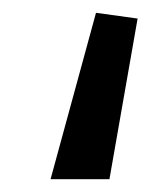

<svg xmlns="http://www.w3.org/2000/svg" viewBox="-20 -143 261 300"><path d="M59 137 130 -123 195 -114 151 137Z"/></svg>

Font: Murecho
Style: Regular
Weight: 400
Designer: Neil Summerour
Foundry: Positype
Version: Version 1.010; ttfautohint (v1.8.3)